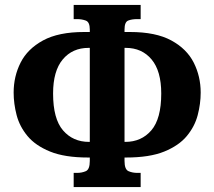

<svg xmlns="http://www.w3.org/2000/svg" viewBox="-20 -744 864 774"><path d="M277 10V-47H290Q310 -47 326 -54Q342 -61 342 -95V-109H335Q241 -109 182 -133Q123 -157 91 -195.5Q59 -234 47 -280Q35 -326 35 -371Q35 -436 63 -491.5Q91 -547 153.5 -581Q216 -615 319 -615H342V-625Q342 -655 326 -661Q310 -667 290 -667H277V-724H547V-667H534Q511 -667 496.5 -661Q482 -655 482 -625V-615H504Q608 -615 670.5 -581Q733 -547 761 -491.5Q789 -436 789 -371Q789 -326 777 -280Q765 -234 733 -195.5Q701 -157 642 -133Q583 -109 488 -109H482V-95Q482 -61 498 -54Q514 -47 534 -47H547V10ZM342 -172V-551H337Q272 -551 233 -504.5Q194 -458 194 -367Q194 -265 234 -218.5Q274 -172 339 -172ZM482 -172H485Q550 -172 590 -218.5Q630 -265 630 -367Q630 -458 591 -504.5Q552 -551 487 -551H482Z"/></svg>

Font: Noto Serif ExtraCondensed ExtraBold
Style: Regular
Weight: 800
Width: 2
Designer: Monotype Design Team
Foundry: Monotype Imaging Inc.
Version: Version 2.013; ttfautohint (v1.8.4.7-5d5b)